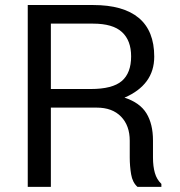

<svg xmlns="http://www.w3.org/2000/svg" viewBox="-20 -730 702 750"><path d="M178.7 -309.6V0H88.4V-710.4H343.3Q461.9 -710.4 522.2 -659.9Q582.5 -609.4 582.5 -508.8Q582.5 -453.1 553 -413.1Q523.4 -373 466.3 -348.6Q526.4 -329.1 552 -287.4Q577.6 -245.6 577.6 -181.2V-114.3Q577.6 -80.1 585 -54.4Q592.3 -28.8 610.4 -11.7V0H517.1Q497.6 -17.1 492.2 -49.1Q486.8 -81.1 486.8 -115.2V-180.2Q486.8 -239.7 452.6 -274.7Q418.5 -309.6 357.9 -309.6ZM178.7 -382.3H334Q419.4 -382.3 455.8 -413.6Q492.2 -444.8 492.2 -509.8Q492.2 -571.8 456.5 -604.7Q420.9 -637.7 343.3 -637.7H178.7Z"/></svg>

Font: Roboto Web
Style: Regular
Weight: 400
Designer: Google
Version: Version 1.200310; 2013